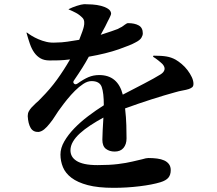

<svg xmlns="http://www.w3.org/2000/svg" viewBox="-20 -839 1040 921"><path d="M760 -531Q752 -539 739.5 -549Q727 -559 714 -567L716 -572Q756 -572 779 -568Q802 -564 822 -553Q836 -545 851.5 -532Q867 -519 879.5 -502.5Q892 -486 900 -469Q908 -452 908 -437Q908 -426 902.5 -421Q897 -416 886 -412Q874 -408 856.5 -405Q839 -402 819 -396Q771 -383 707 -362.5Q643 -342 580 -319Q585 -275 586 -238.5Q587 -202 587 -175Q587 -147 572.5 -129.5Q558 -112 530 -112Q505 -112 488 -125Q471 -138 471 -169Q471 -188 472.5 -213Q474 -238 476 -275Q443 -257 414 -238Q385 -219 363.5 -199.5Q342 -180 330 -159.5Q318 -139 318 -118Q318 -103 324.5 -90.5Q331 -78 346 -68Q361 -58 386 -52.5Q411 -47 448 -47Q505 -47 545.5 -52Q586 -57 615 -64Q629 -67 640.5 -70Q652 -73 662 -75Q681 -81 692 -81Q714 -81 733.5 -78.5Q753 -76 767.5 -69.5Q782 -63 790.5 -51.5Q799 -40 799 -23Q799 0 787.5 13.5Q776 27 750 35Q711 47 649.5 54.5Q588 62 525 62Q450 62 401 49Q352 36 323 14Q294 -8 282 -37Q270 -66 270 -98Q270 -129 288.5 -161Q307 -193 336.5 -223.5Q366 -254 403 -282Q440 -310 478 -334Q478 -393 468 -421.5Q458 -450 419 -450Q400 -450 379.5 -436.5Q359 -423 339.5 -403.5Q320 -384 302.5 -362.5Q285 -341 273 -324Q259 -306 246 -285Q233 -264 219 -247Q205 -229 192 -218.5Q179 -208 165 -206Q139 -205 127 -225.5Q115 -246 113 -282Q113 -295 118 -304.5Q123 -314 131 -323Q140 -333 152 -344Q158 -349 164.5 -355Q171 -361 178 -369Q220 -411 253 -456.5Q286 -502 316 -554Q284 -550 261.5 -549.5Q239 -549 218 -549Q192 -549 174.5 -559Q157 -569 144.5 -586.5Q132 -604 123.5 -628.5Q115 -653 107 -682L109 -683Q114 -679 119.5 -675.5Q125 -672 131 -668Q139 -663 147 -659Q155 -655 164 -651Q182 -643 203.5 -638Q225 -633 251 -635Q275 -635 302.5 -639Q330 -643 360 -648Q379 -696 382 -711Q385 -723 384 -734Q383 -745 377 -752Q362 -768 345 -777Q328 -786 309 -794V-795Q327 -804 348.5 -811Q370 -818 384 -819Q401 -819 423 -817.5Q445 -816 464.5 -811Q484 -806 498 -797Q512 -788 513 -774Q513 -769 508 -759Q506 -754 503 -748.5Q500 -743 497 -737Q492 -726 484.5 -711.5Q477 -697 463 -672Q496 -683 514.5 -689Q533 -695 545 -700Q550 -703 555 -705.5Q560 -708 564 -710Q569 -713 572 -715.5Q575 -718 578 -720Q583 -723 586.5 -725.5Q590 -728 594 -728Q626 -728 645.5 -717Q665 -706 665 -679Q665 -669 658 -657.5Q651 -646 629 -635Q608 -623 549.5 -602.5Q491 -582 406 -567Q392 -541 375 -514Q358 -487 336 -455Q328 -445 335 -438Q342 -431 353 -439Q381 -459 404.5 -469Q428 -479 456 -479Q545 -479 569 -385Q623 -413 672 -438.5Q721 -464 750 -482Q766 -492 769 -504.5Q772 -517 760 -531Z"/></svg>

Font: XinYuGongZhangJiaSongA
Style: Regular
Weight: 900
Designer: XinYuGong
Foundry: Adobe Systems Incorporated
Version: Version 1.00